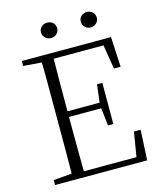

<svg xmlns="http://www.w3.org/2000/svg" viewBox="-129 -988 905 1081"><g transform="rotate(-15 323.0 -447.5)"><path d="M249 -805Q231 -805 216.5 -817.5Q202 -830 202 -850Q202 -871 216.5 -883Q231 -895 249 -895Q268 -895 282 -883Q296 -871 296 -850Q296 -830 282 -817.5Q268 -805 249 -805ZM481 -805Q462 -805 448 -817.5Q434 -830 434 -850Q434 -871 448 -883Q462 -895 481 -895Q498 -895 512.5 -883Q527 -871 527 -850Q527 -830 512.5 -817.5Q498 -805 481 -805ZM56 0V-29L188 -40H198V0ZM162 0Q164 -83 164 -166Q164 -249 164 -333V-390Q164 -474 164 -557.5Q164 -641 162 -723H233Q232 -641 231.5 -556Q231 -471 231 -377V-357Q231 -255 231.5 -169Q232 -83 233 0ZM198 0V-33H569L536 -11L563 -176H602L593 0ZM198 -350V-383H436V-350ZM431 -247 418 -358V-379L431 -487H462V-247ZM56 -694V-723H198V-684H188ZM546 -548 519 -714 553 -689H198V-723H576L585 -548Z"/></g></svg>

Font: Noto Serif SC
Style: Regular
Weight: 200
Designer: Ryoko NISHIZUKA 西塚涼子 (kana & ideographs); Frank Grießhammer (Latin, Greek & Cyrillic); Wenlong ZHANG 张文龙 (bopomofo); San
Foundry: Adobe
Version: Version 2.001;hotconv 1.1.0;makeotfexe 2.6.0